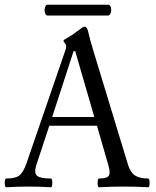

<svg xmlns="http://www.w3.org/2000/svg" viewBox="-22 -791 663 814"><path d="M180.2 -725.1Q171.9 -725.1 168.7 -736.6Q165.5 -748 168.7 -759.5Q171.9 -771 180.2 -771H437Q444.8 -771 448 -759.5Q451.2 -748 447.5 -736.6Q443.8 -725.1 435.1 -725.1ZM4.9 2.9Q-2 2.9 -2 -15.6Q-2 -34.2 4.9 -34.2Q43 -34.2 59.8 -46.9Q76.7 -59.6 90.8 -100.1L255.9 -580.1Q258.8 -588.9 258.8 -596.2Q258.8 -600.6 252.9 -607.9Q247.1 -615.2 247.1 -618.2Q247.1 -622.1 264.2 -630.9Q282.7 -640.6 306.2 -659.2Q331.1 -678.2 335.9 -678.2Q347.2 -678.2 352.1 -655.8Q359.9 -621.1 374 -575.2L521 -91.8Q531.2 -59.1 551 -46.6Q570.8 -34.2 606 -34.2Q612.3 -34.2 612.3 -15.6Q612.3 2.9 606 2.9Q553.2 0 502 0Q449.2 0 397.9 2.9Q391.6 2.9 391.8 -15.6Q392.1 -34.2 397.9 -34.2Q431.2 -34.2 439.2 -46.1Q447.3 -58.1 437 -91.8L389.2 -257.8H187L131.8 -90.8Q121.6 -57.6 135 -45.9Q148.4 -34.2 193.8 -34.2Q199.7 -34.2 199.7 -15.6Q199.7 2.9 193.8 2.9Q147.5 0 100.1 0Q53.2 0 4.9 2.9ZM199.2 -294.9H377.9L296.9 -574.2H290Z"/></svg>

Font: Junicode SmCond
Style: Regular
Weight: 400
Width: 4
Designer: Peter S. Baker
Version: Version 2.206